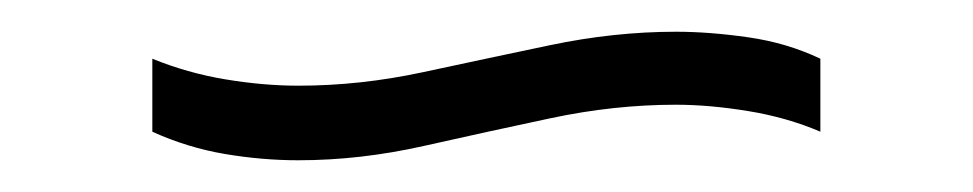

<svg xmlns="http://www.w3.org/2000/svg" viewBox="-20 -411 613 121"><path d="M168 -310Q145 -310 121.5 -314Q98 -318 76 -328V-374Q98 -365 122 -361Q146 -357 168 -357Q207 -357 246.5 -365.5Q286 -374 326.5 -382.5Q367 -391 406 -391Q427 -391 451.5 -387.5Q476 -384 497 -374V-328Q476 -337 451.5 -341Q427 -345 406 -345Q367 -345 327 -336.5Q287 -328 247 -319Q207 -310 168 -310Z"/></svg>

Font: Pathway Extreme 28pt ExtraLight
Style: Regular
Weight: 250
Designer: Eduardo Rodriguez Tunni
Foundry: Eduardo Rodriguez Tunni
Version: Version 1.001;gftools[0.9.26]